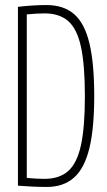

<svg xmlns="http://www.w3.org/2000/svg" viewBox="-20 -730 425 760"><path d="M165 10Q136 10 106.5 8.5Q77 7 51 5V-703Q112 -710 164 -710Q232 -710 273.5 -674Q315 -638 334 -558.5Q353 -479 353 -350Q353 -221 333.5 -142Q314 -63 272.5 -26.5Q231 10 165 10ZM156 -22Q215 -22 250 -53Q285 -84 300.5 -155.5Q316 -227 316 -349Q316 -473 300.5 -544.5Q285 -616 250 -646.5Q215 -677 157 -677Q143 -677 123.5 -676Q104 -675 86 -673V-26Q103 -24 123 -23Q143 -22 156 -22Z"/></svg>

Font: Georama Condensed ExtraLight
Style: Regular
Weight: 200
Width: 3
Designer: Jean-Baptiste Levee
Foundry: Production Type
Version: Version 1.000